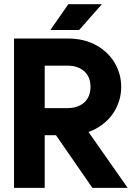

<svg xmlns="http://www.w3.org/2000/svg" viewBox="-20 -909 658 929"><path d="M213.4 -308.9 427 0H597.7L360.9 -337.9ZM196.3 -591.4H306.2Q339.9 -591.4 365.1 -579.2Q390.3 -567 404.2 -544Q418 -521 418 -488.7Q418 -456.5 404.2 -433.4Q390.3 -410.4 365.1 -398.1Q339.9 -385.9 306.2 -385.9H196.3ZM47.9 0H196.3V-254.7H306.2Q387.7 -254.7 445.8 -287.3Q504 -319.9 535.2 -373.3Q566.4 -426.7 566.4 -488.7Q566.4 -551.2 535.2 -604.3Q504 -657.4 445.8 -690Q387.7 -722.7 306.2 -722.7H47.9ZM362.8 -763.7 473.1 -888.7H310.6L223.7 -763.7Z"/></svg>

Font: Giphurs SC
Style: Regular
Weight: 400
Version: Version 0.920